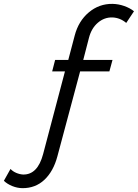

<svg xmlns="http://www.w3.org/2000/svg" viewBox="-312 -772 711 990"><path d="M-292 160.2 -257.8 99.1Q-246.1 111.8 -228.3 119.4Q-210.4 127 -192.9 127.9Q-118.2 129.4 -89.8 22.9L22.9 -403.8H-43L-27.8 -462.9H40L73.2 -588.9Q92.8 -663.6 146 -708.3Q199.2 -752.9 268.1 -752Q298.8 -751.5 328.6 -741Q358.4 -730.5 378.9 -713.9L338.9 -653.8Q307.1 -680.7 267.1 -682.1Q225.6 -683.1 192.6 -654.8Q159.7 -626.5 147 -578.1L117.2 -462.9H268.1L252 -403.8H101.1L-16.1 34.2Q-36.6 111.3 -83 155Q-129.4 198.7 -196.8 198.2Q-223.1 197.8 -249 187.3Q-274.9 176.8 -292 160.2Z"/></svg>

Font: Trueno Light
Style: Italic
Weight: 300
Designer: Julieta Ulanovsky
Foundry: Julieta Ulanovsky
Version: Version 3.001b | FøM Fix